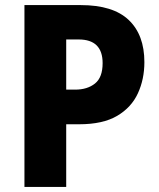

<svg xmlns="http://www.w3.org/2000/svg" viewBox="-20 -734 624 754"><path d="M297 -714Q424 -714 485.5 -655.5Q547 -597 547 -490Q547 -423 521.5 -367.5Q496 -312 440 -279Q384 -246 291 -246H240V0H76V-714ZM289 -579H240V-382H275Q323 -382 353 -406Q383 -430 383 -486Q383 -579 289 -579Z"/></svg>

Font: Noto Sans Ethiopic SemiCondensed ExtraBold
Style: Regular
Weight: 800
Width: 4
Designer: Monotype Design Team
Foundry: Monotype Imaging Inc.
Version: Version 2.102; ttfautohint (v1.8.4.7-5d5b)